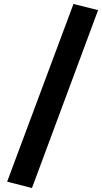

<svg xmlns="http://www.w3.org/2000/svg" viewBox="-20 -836 514 967"><path d="M350 -816 474 -785 141 111 16 79Z"/></svg>

Font: Fira Sans Condensed
Style: Bold Italic
Weight: 700
Width: 3
Italic angle: -8°
Designer: Carrois Corporate & Edenspiekermann AG
Foundry: Carrois Corporate GbR & Edenspiekermann AG
Version: Version 4.203